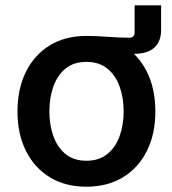

<svg xmlns="http://www.w3.org/2000/svg" viewBox="-20 -687 644 718"><path d="M302.2 -485.8V-552.7Q321.3 -552.7 341.8 -551.8Q362.3 -550.8 383.3 -549.3Q404.3 -547.9 424.6 -546.9Q444.8 -545.9 462.9 -545.9Q483.4 -545.9 483.4 -565.4V-667H582.5V-575.2Q582.5 -531.7 556.9 -508.8Q531.2 -485.8 482.4 -485.8Q439.9 -485.8 392.3 -485.8Q344.7 -485.8 302.2 -485.8ZM303.2 11.2Q224.6 11.2 166.7 -23.9Q108.9 -59.1 77.1 -122.6Q45.4 -186 45.4 -270Q45.4 -355 77.1 -418.7Q108.9 -482.4 166.7 -517.6Q224.6 -552.7 303.2 -552.7Q381.3 -552.7 439.5 -517.6Q497.6 -482.4 529.3 -418.7Q561 -355 561 -270Q561 -186 529.3 -122.6Q497.6 -59.1 439.5 -23.9Q381.3 11.2 303.2 11.2ZM303.2 -85.9Q350.1 -85.9 381.1 -110.8Q412.1 -135.7 427.2 -177.7Q442.4 -219.7 442.4 -270.5Q442.4 -321.3 427.2 -363.5Q412.1 -405.8 381.1 -430.7Q350.1 -455.6 303.2 -455.6Q255.9 -455.6 225.3 -430.7Q194.8 -405.8 179.7 -363.8Q164.6 -321.8 164.6 -270.5Q164.6 -219.7 179.7 -177.7Q194.8 -135.7 225.3 -110.8Q255.9 -85.9 303.2 -85.9Z"/></svg>

Font: Inter Cardless
Style: Medium
Weight: 500
Designer: Rasmus Andersson
Foundry: rsms
Version: Version 4.001;git-9221beed3